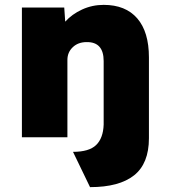

<svg xmlns="http://www.w3.org/2000/svg" viewBox="-20 -564 693 789"><path d="M350 205 280 60Q346 60 375 32Q404 4 406 -52V-313Q406 -392 336 -391Q301 -391 279 -370Q257 -349 257 -318V0H70V-533H244L248 -475Q276 -506 317.5 -525Q359 -544 406 -544Q496 -544 544 -488.5Q592 -433 592 -328V4Q592 108 531 156.5Q470 205 350 205Z"/></svg>

Font: Lexend ExtraBold
Style: Regular
Weight: 800
Designer: Bonnie Shaver-Troup, Thomas Jockin
Foundry: Lexend
Version: Version 1.007; ttfautohint (v1.8.3)